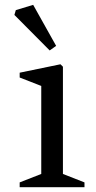

<svg xmlns="http://www.w3.org/2000/svg" viewBox="-20 -780 402 800"><path d="M332 -20V0H62V-20L151.9 -55.2V-421.9L62 -457V-477.1L231.9 -512.2L242.2 -502V-55.2ZM118.2 -759.8 213.9 -588.9 187 -569.8 40 -717.8 45.9 -737.8Z"/></svg>

Font: Amethysta
Style: Regular
Weight: 400
Designer: Konstantin Vinogradov, Alexei Vanyashin
Foundry: Cyreal (www.cyreal.org)
Version: Version 1.002